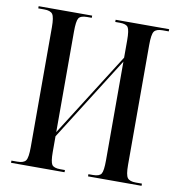

<svg xmlns="http://www.w3.org/2000/svg" viewBox="-80 -788 809 862"><g transform="rotate(10 324.5 -357.0)"><path d="M27 0V-10H54Q83 -10 92.5 -23.5Q102 -37 102 -85V-631Q102 -677 92.5 -690.5Q83 -704 54 -704H27V-714H271V-704H250Q220 -704 211.5 -690.5Q203 -677 203 -629V-171L445 -553V-632Q445 -678 436.5 -691Q428 -704 399 -704H378V-714H622V-704H594Q565 -704 555.5 -690.5Q546 -677 546 -629V-82Q546 -36 556 -23Q566 -10 594 -10H622V0H378V-10H399Q428 -10 436.5 -23.5Q445 -37 445 -85V-535L203 -152V-81Q203 -36 211.5 -23Q220 -10 250 -10H271V0Z"/></g></svg>

Font: Noto Serif Display ExtraCondensed Medium
Style: Regular
Weight: 500
Width: 2
Designer: Monotype Design Team
Foundry: Monotype Imaging Inc.
Version: Version 2.009